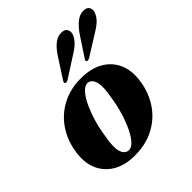

<svg xmlns="http://www.w3.org/2000/svg" viewBox="-194 -845 993 993"><g transform="rotate(-45 303.0 -348.5)"><path d="M315.5 -469Q386 -468.5 435.2 -440Q484.5 -411.5 506.8 -359.8Q529 -308 518 -237.5Q506.5 -164.5 467.8 -108Q429 -51.5 367.2 -19.8Q305.5 12 225.5 11.5Q157 11.5 108 -16.8Q59 -45 36.5 -96.8Q14 -148.5 25 -219Q36.5 -294 75.8 -350.5Q115 -407 176.5 -438.5Q238 -470 315.5 -469ZM223 -30Q242.5 -28.5 262.5 -50Q282.5 -71.5 300.2 -108.8Q318 -146 331.8 -192.2Q345.5 -238.5 352.5 -286.5Q366 -356.5 356.8 -390.2Q347.5 -424 321 -427.5Q301 -429 280.8 -407.8Q260.5 -386.5 242.8 -349.2Q225 -312 211 -265.5Q197 -219 190 -170Q176.5 -99.5 186.2 -66.2Q196 -33 223 -30ZM308 -633Q329.5 -666.5 353.2 -686.5Q377 -706.5 403.5 -707.5Q431 -708.5 440 -693Q449 -677.5 443 -659Q433.5 -635 413.5 -616.2Q393.5 -597.5 364.5 -580.5L257 -511.5Q243 -503.5 236.5 -510Q233 -513 234.8 -517.5Q236.5 -522 240 -527.5ZM469 -634.5Q491.5 -667.5 515.8 -687Q540 -706.5 566 -707Q593.5 -707.5 601.8 -691.5Q610 -675.5 603 -657Q593.5 -633 573 -614.8Q552.5 -596.5 523.5 -580L415.5 -512.5Q400.5 -505 395 -511.5Q392 -515 393.8 -519.5Q395.5 -524 399.5 -529Z"/></g></svg>

Font: Fraunces 72pt S000
Style: Bold Italic
Weight: 700
Italic angle: -16°
Version: Version 1.000; ttfautohint (v1.8.3)